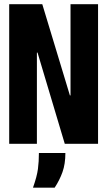

<svg xmlns="http://www.w3.org/2000/svg" viewBox="-20 -680 507 908"><path d="M23.5 -660H180L310.5 -229H313.5V-660H443.7V0H286.3L157.5 -431.2H154.5V0H23.5ZM164 43.5H289.2Q289.2 95.5 275.5 133.8Q261.8 172.2 238.5 207.5H136Q154.8 154.2 159.4 119.2Q164 84.3 164 43.5Z"/></svg>

Font: Bricolage Grotesque 96pt Condensed ExBd
Style: Regular
Weight: 800
Width: 3
Designer: Mathieu Triay
Foundry: Atelier Triay
Version: Version 1.001;Glyphs 3.2 (3207)